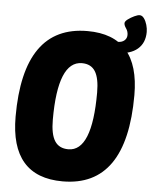

<svg xmlns="http://www.w3.org/2000/svg" viewBox="-56 -851 720 905"><g transform="rotate(5 304.0 -398.0)"><path d="M274 8Q27 8 27 -277Q27 -708 330 -708Q576 -708 576 -426Q576 8 274 8ZM288 -145Q400 -145 400 -423Q400 -491 380 -523Q360 -555 317 -555Q203 -555 203 -278Q203 -209 223.5 -177Q244 -145 288 -145ZM457 -618 463 -670H478Q496 -670 507.5 -680Q519 -690 519 -706Q519 -723 509.5 -736.5Q500 -750 500 -760Q500 -769 513.5 -779Q527 -789 543 -796.5Q559 -804 568 -804Q580 -804 589 -791.5Q598 -779 603 -761.5Q608 -744 608 -728Q608 -676 574 -647Q540 -618 478 -618Z"/></g></svg>

Font: Asap Condensed Condensed ExtraBold
Style: Italic
Weight: 800
Width: 3
Italic angle: -6°
Designer: Pablo Cosgaya
Foundry: Omnibus-Type
Version: Version 3.001; ttfautohint (v1.8.4.7-5d5b)